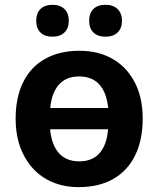

<svg xmlns="http://www.w3.org/2000/svg" viewBox="-20 -767 659 797"><path d="M95.2 -95.2Q44.9 -167.5 44.9 -274.4Q44.9 -362.8 76.4 -426.3Q107.9 -489.7 167.5 -522.9Q227.1 -556.2 310.1 -556.2Q384.8 -556.2 442.1 -525.4Q499.5 -494.6 532.7 -437Q572.3 -371.1 572.3 -274.4Q572.3 -185.5 540.8 -121.6Q509.3 -57.6 449.7 -23.9Q390.1 9.8 307.1 9.8Q238.3 9.8 183.8 -17.3Q129.4 -44.4 95.2 -95.2ZM428.7 -230.5H188Q193.8 -166 224.4 -131.6Q254.9 -97.2 309.1 -97.2Q363.3 -97.2 393.3 -131.3Q423.3 -165.5 428.7 -230.5ZM308.1 -449.7Q255.4 -449.7 225.1 -416.3Q194.8 -382.8 188.5 -318.8H429.2Q415 -449.7 308.1 -449.7ZM350.1 -680.7Q350.1 -712.9 367.9 -730Q385.7 -747.1 418 -747.1Q450.2 -747.1 468.3 -729.2Q486.3 -711.4 486.3 -680.7Q486.3 -649.9 468.3 -632.3Q450.2 -614.7 418 -614.7Q385.7 -614.7 367.9 -632.1Q350.1 -649.4 350.1 -680.7ZM130.4 -680.7Q130.4 -712.4 148.2 -729.7Q166 -747.1 197.8 -747.1Q229.5 -747.1 247.6 -729.5Q265.6 -711.9 265.6 -680.7Q265.6 -649.9 247.6 -632.3Q229.5 -614.7 197.8 -614.7Q166 -614.7 148.2 -631.8Q130.4 -648.9 130.4 -680.7Z"/></svg>

Font: Viking Open Sans
Style: Bold
Weight: 700
Foundry: Ascender Corporation
Version: Version 2.001